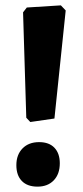

<svg xmlns="http://www.w3.org/2000/svg" viewBox="-20 -688 308 716"><path d="M207 -668 225 -649 183 -246 93 -233 78 -249 66 -642 80 -660ZM126 -158Q163 -158 183 -137Q203 -116 203 -79Q203 -39 180.5 -15.5Q158 8 120 8Q82 8 61.5 -13Q41 -34 41 -72Q41 -111 64 -134.5Q87 -158 126 -158Z"/></svg>

Font: Alegreya Sans ExtraBold
Style: Regular
Weight: 800
Designer: Juan Pablo del Peral
Foundry: Huerta Tipografica
Version: Version 2.007